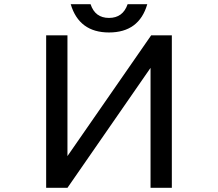

<svg xmlns="http://www.w3.org/2000/svg" viewBox="-20 -900 1040 916"><path d="M500 -745.1Q357.4 -745.1 317.4 -879.9H412.1Q433.6 -814.5 500 -814.5Q566.4 -814.5 588.9 -879.9H682.6Q643.6 -745.1 500 -745.1ZM200.2 -3.9V-731.4H301.8V-155.3L701.2 -731.4H799.8V-3.9H698.2V-576.2L301.8 -3.9Z"/></svg>

Font: Kosugi
Style: Regular
Weight: 400
Version: Version 4.002